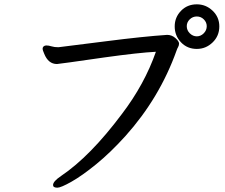

<svg xmlns="http://www.w3.org/2000/svg" viewBox="-20 -831 1040 887"><path d="M245.1 36.1Q225.1 36.1 225.1 23.9Q225.1 6.8 262.2 -18.1Q397 -108.9 543 -304.2Q647.9 -441.9 700.2 -591.8Q622.1 -587.9 463.9 -565.9Q251 -535.2 243.2 -535.2Q203.1 -535.2 184.1 -583Q176.8 -600.1 176.8 -605Q176.8 -619.1 192.9 -621.1Q205.1 -621.1 218 -616.9Q231 -612.8 250 -612.8Q304.2 -619.1 471.2 -640.6Q638.2 -662.1 752 -669.9Q773.9 -669.9 790.5 -655Q807.1 -640.1 807.1 -629.9Q807.1 -621.1 803 -614Q798.8 -606.9 795.9 -598.1Q717.8 -378.9 559.1 -202.1Q490.2 -126 424.6 -72.5Q358.9 -19 310.1 8.5Q261.2 36.1 245.1 36.1ZM935.1 -710Q935.1 -728 921.6 -741.5Q908.2 -754.9 889.2 -754.9Q870.1 -754.9 856.4 -741.5Q842.8 -728 842.8 -710Q842.8 -690.9 856.9 -677Q871.1 -663.1 889.2 -663.1Q907.2 -663.1 921.1 -677Q935.1 -690.9 935.1 -710ZM889.2 -605Q845.2 -605 816.2 -635.5Q787.1 -666 787.1 -709Q787.1 -751 816.2 -781Q845.2 -811 889.2 -811Q931.2 -811 962.2 -781.5Q993.2 -752 993.2 -709Q993.2 -665 962.2 -635Q931.2 -605 889.2 -605Z"/></svg>

Font: LXGW WenKai Mono GB Screen
Style: Regular
Weight: 400
Monospace: yes
Designer: LXGW / Fontworks Inc.
Foundry: LXGW / Fontworks Inc.
Version: Version 1.510;January 18,2025